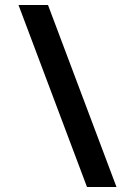

<svg xmlns="http://www.w3.org/2000/svg" viewBox="-20 -741 540 768"><path d="M446 7 172 -721H54L328 7Z"/></svg>

Font: Noto Sans Mono UI Condensed ExtraBold
Style: Regular
Weight: 800
Width: 3
Designer: Monotype Design team
Foundry: Monotype Imaging Inc.
Version: 1.000